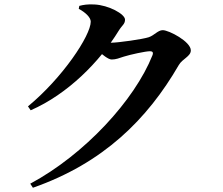

<svg xmlns="http://www.w3.org/2000/svg" viewBox="-20 -814 1040 895"><path d="M121 42.3 133.4 61.2C460.1 -53.2 665.8 -256.1 813.4 -510.8C830.8 -540.7 869.5 -550.8 869.5 -579.2C869.5 -619.9 767.8 -673.4 738.5 -673.4C716.2 -673.4 698.9 -648.9 673.5 -640.5C646.5 -631.4 530.7 -614.8 496.4 -614.8C482.2 -614.8 470.9 -615.3 448.7 -618.3L430.3 -582.3C457.4 -559.4 484.3 -536.6 500.7 -536.6C520 -536.6 536.2 -543.1 557.2 -550.1C586 -559.2 657.9 -575.2 679.2 -575.2C690.8 -575.2 696 -570.1 690.6 -556.1C607.3 -347.1 374.9 -94.1 121 42.3ZM110.4 -318.2 123 -299.9C295.6 -375.1 445 -526.5 533.1 -670.5C549.5 -697 562.8 -701.4 562.8 -722.5C562.8 -748.5 486.2 -790.3 419.6 -793.2C387.4 -794.8 368.9 -791.5 349.7 -786.6L347.1 -772.9C379.4 -755.5 403 -732.3 403 -713.1C403 -648.6 271.7 -451.1 110.4 -318.2Z"/></svg>

Font: Source Han Serif CN VF
Style: Regular
Weight: 250
Designer: Ryoko NISHIZUKA 西塚涼子 (kana & ideographs); Frank Grießhammer (Latin, Greek & Cyrillic); Wenlong ZHANG 张文龙 (bopomofo); San
Foundry: Adobe
Version: Version 2.002;hotconv 1.1.0;makeotfexe 2.6.0